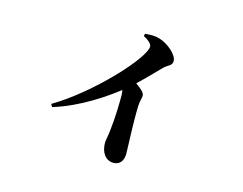

<svg xmlns="http://www.w3.org/2000/svg" viewBox="-91 -734 1183 935"><g transform="rotate(15 500.0 -266.5)"><path d="M530 -577C548 -568 573 -551 573 -535C573 -476 361 -247 180 -141L188 -127C321 -167 441 -252 497 -296C499 -288 500 -280 500 -270C500 -236 500 -165 490 -82C487 -57 482 -39 482 -25C482 18 503 58 547 58C579 58 596 33 596 0C596 -38 589 -143 592 -243C593 -266 600 -281 600 -295C600 -311 580 -326 554 -345C598 -386 635 -426 661 -452C682 -472 702 -472 702 -497C702 -527 652 -572 606 -585C581 -593 555 -591 533 -589Z"/></g></svg>

Font: Noto Serif JP
Style: Bold
Weight: 700
Designer: Ryoko NISHIZUKA 西塚涼子 (kana & ideographs); Frank Grießhammer (Latin, Greek & Cyrillic); Wenlong ZHANG 张文龙 (bopomofo); San
Foundry: Adobe
Version: Version 2.001;hotconv 1.1.0;makeotfexe 2.6.0